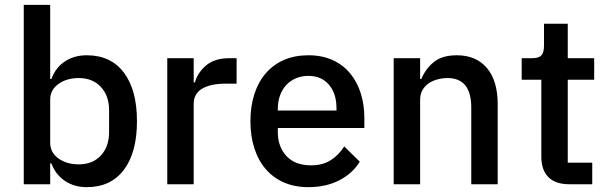

<svg xmlns="http://www.w3.org/2000/svg" viewBox="-20 -760 2511 792"><path d="M78 -740H187V-434H192Q209 -481 247.5 -506.5Q286 -532 338 -532Q437 -532 491 -460.5Q545 -389 545 -260Q545 -131 491 -59.5Q437 12 338 12Q286 12 247.5 -14Q209 -40 192 -86H187V0H78ZM305 -82Q362 -82 396 -118.5Q430 -155 430 -215V-305Q430 -365 396 -401.5Q362 -438 305 -438Q255 -438 221 -413.5Q187 -389 187 -349V-171Q187 -131 221 -106.5Q255 -82 305 -82Z M670 0V-520H779V-420H784Q795 -460 830 -490Q865 -520 927 -520H956V-415H913Q848 -415 813.5 -394Q779 -373 779 -332V0Z M1252 12Q1196 12 1152 -7Q1108 -26 1077 -61.5Q1046 -97 1029.5 -147.5Q1013 -198 1013 -260Q1013 -322 1029.5 -372.5Q1046 -423 1077 -458.5Q1108 -494 1152 -513Q1196 -532 1252 -532Q1309 -532 1352.5 -512Q1396 -492 1425 -456.5Q1454 -421 1468.5 -374Q1483 -327 1483 -273V-232H1126V-215Q1126 -155 1161.5 -116.5Q1197 -78 1263 -78Q1311 -78 1344 -99Q1377 -120 1400 -156L1464 -93Q1435 -45 1380 -16.5Q1325 12 1252 12ZM1252 -447Q1224 -447 1200.5 -437Q1177 -427 1160.5 -409Q1144 -391 1135 -366Q1126 -341 1126 -311V-304H1368V-314Q1368 -374 1337 -410.5Q1306 -447 1252 -447Z M1604 0V-520H1713V-434H1718Q1735 -476 1769.5 -504Q1804 -532 1864 -532Q1944 -532 1988.5 -479.5Q2033 -427 2033 -330V0H1924V-316Q1924 -438 1826 -438Q1805 -438 1784.5 -432.5Q1764 -427 1748 -416Q1732 -405 1722.5 -388Q1713 -371 1713 -348V0Z M2328 0Q2271 0 2242 -29.5Q2213 -59 2213 -113V-431H2132V-520H2176Q2203 -520 2213.5 -532Q2224 -544 2224 -571V-662H2322V-520H2431V-431H2322V-89H2423V0Z"/></svg>

Font: IBM Plex Sans Devanagari Medium
Style: Regular
Weight: 500
Designer: Mike Abbink, Paul van der Laan, Pieter van Rosmalen, Erin McLaughlin
Foundry: Bold Monday
Version: Version 1.1